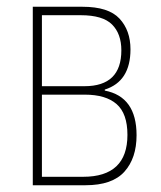

<svg xmlns="http://www.w3.org/2000/svg" viewBox="-20 -548 476 568"><path d="M224 -528H77V0H233Q312 0 348 -40Q384 -80 384 -148Q384 -262 290 -280V-283Q366 -307 366 -402Q366 -458 333.5 -493Q301 -528 224 -528ZM230 -293H104V-503H219Q284 -503 311.5 -475.5Q339 -448 339 -399Q339 -293 230 -293ZM226 -25H104V-268H231Q293 -268 325 -240Q357 -212 357 -149Q357 -25 226 -25Z"/></svg>

Font: Noto Sans Display SemiCondensed Thin
Style: Regular
Weight: 250
Width: 4
Designer: Monotype Design team
Foundry: Monotype Imaging Inc.
Version: 1.000